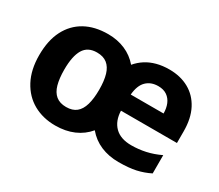

<svg xmlns="http://www.w3.org/2000/svg" viewBox="-104 -787 1175 1028"><g transform="rotate(30 483.5 -273.0)"><path d="M690 -556Q759 -556 811 -527Q863 -498 892 -442.5Q921 -387 921 -307V-235H575Q577 -173 612.5 -137.5Q648 -102 715 -102Q759 -102 802.5 -111.5Q846 -121 890 -142V-29Q850 -9 807 0.5Q764 10 700 10Q640 10 590.5 -11Q541 -32 506 -74Q472 -33 422 -11.5Q372 10 309 10Q233 10 174 -23Q115 -56 81 -120Q47 -184 47 -274Q47 -365 79 -427.5Q111 -490 170 -523Q229 -556 312 -556Q369 -556 417 -535.5Q465 -515 499 -475Q521 -501 549 -519Q577 -537 612.5 -546.5Q648 -556 690 -556ZM309 -441Q252 -441 227 -399Q202 -357 202 -274Q202 -220 212.5 -182Q223 -144 247 -124.5Q271 -105 310 -105Q349 -105 372.5 -124Q396 -143 407 -181Q418 -219 418 -273Q418 -329 407 -366Q396 -403 372 -422Q348 -441 309 -441ZM683 -449Q638 -449 610 -421.5Q582 -394 577 -336H780Q780 -368 769.5 -393.5Q759 -419 737.5 -434Q716 -449 683 -449Z"/></g></svg>

Font: Noto Sans Khmer
Style: Bold
Weight: 700
Version: Version 2.003